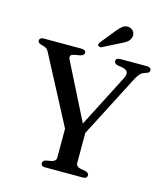

<svg xmlns="http://www.w3.org/2000/svg" viewBox="-128 -986 938 1083"><g transform="rotate(15 341.0 -444.0)"><path d="M396.5 -227 307 -207.5 86 -628Q78.5 -643 72 -648.8Q65.5 -654.5 54.5 -658L38 -662.5Q26.5 -666 22.2 -670.8Q18 -675.5 18 -682Q18 -690.5 24.5 -695.2Q31 -700 43.5 -700H261Q274.5 -700 281.5 -695.2Q288.5 -690.5 288.5 -682Q288.5 -666.5 264.5 -661.5L235.5 -656.5Q216 -652.5 211.5 -645Q207 -637.5 214.5 -621.5L393.5 -266L353 -242.5L537.5 -602Q548.5 -623.5 543.5 -637.5Q538.5 -651.5 514.5 -657L482 -662.5Q473.5 -665 468.8 -669.8Q464 -674.5 464 -682Q464 -690.5 470.5 -695.2Q477 -700 489.5 -700H644Q657 -700 663.5 -695.2Q670 -690.5 670 -682Q670 -675 666 -670.5Q662 -666 650 -662.5L642.5 -659.5Q632 -656.5 624 -650.5Q616 -644.5 607.8 -632.8Q599.5 -621 588.5 -599ZM290 -254 406.5 -254.5V-71.5Q406.5 -60.5 413 -54Q419.5 -47.5 431.5 -44.5L464.5 -38.5Q483 -33 483 -18Q483 -10 477.2 -5Q471.5 0 459 0H237.5Q225 0 219.2 -5Q213.5 -10 213.5 -18Q213.5 -33.5 232 -38.5L265 -44.5Q277 -47.5 283.5 -54Q290 -60.5 290 -71.5ZM420 -843Q438 -866 454.5 -878.5Q471 -891 492 -886.5Q510.5 -882 519 -867.8Q527.5 -853.5 523.5 -838.5Q519.5 -820 505.2 -808.5Q491 -797 468 -787L371.5 -738Q366.5 -735.5 360.2 -736Q354 -736.5 350 -740.5Q346 -745 348 -750.2Q350 -755.5 353.5 -760.5Z"/></g></svg>

Font: Fraunces 12pt
Style: Regular
Weight: 400
Version: Version 1.000;[b76b70a41]